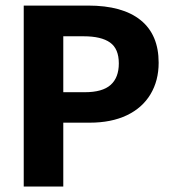

<svg xmlns="http://www.w3.org/2000/svg" viewBox="-20 -679 640 699"><path d="M557.6 -450.7Q557.6 -385.3 527.8 -335.7Q498 -286.1 441.7 -259.3Q385.3 -232.4 306.6 -232.4H210.4V0H66.4V-658.7H300.8Q426.3 -658.7 491.9 -605.7Q557.6 -552.7 557.6 -450.7ZM412.6 -448.2Q412.6 -501.5 380.6 -524.2Q348.6 -546.9 284.7 -546.9H210.4V-343.3H288.6Q353 -343.3 382.8 -369.9Q412.6 -396.5 412.6 -448.2Z"/></svg>

Font: Cousine
Style: Bold
Weight: 700
Monospace: yes
Designer: Steve Matteson
Foundry: Ascender Corporation
Version: Version 1.20